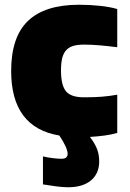

<svg xmlns="http://www.w3.org/2000/svg" viewBox="-20 -569 549 809"><path d="M267 220Q246 220 218.5 216.5Q191 213 161 208V90Q182 95 204 97.5Q226 100 238 100Q254 100 259.5 94Q265 88 265 80Q265 54 230 2Q27 -32 27 -270Q27 -413 98 -481Q169 -549 313 -549Q358 -549 400.5 -544.5Q443 -540 474 -531V-370Q435 -375 400 -378Q365 -381 335 -381Q307 -381 288.5 -375.5Q270 -370 258.5 -357Q247 -344 242 -323.5Q237 -303 237 -272Q237 -210 258 -184.5Q279 -159 333 -159Q377 -159 409 -161.5Q441 -164 474 -170V-9Q451 -2 421 2Q391 6 359 8Q381 37 389.5 60.5Q398 84 398 111Q398 162 363.5 191Q329 220 267 220Z"/></svg>

Font: Encode Sans Narrow
Style: Black
Weight: 900
Designer: Pablo Impallari, Andres Torresi
Foundry: Pablo Impallari, Andres Torresi
Version: Version 1.000; ttfautohint (v1.00) -l 8 -r 50 -G 200 -x 14 -